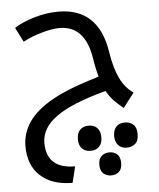

<svg xmlns="http://www.w3.org/2000/svg" viewBox="-56 -543 756 912"><g transform="rotate(-5 322.0 -87.0)"><path d="M526 -12Q499 -34 480 -54Q461 -74 447 -100Q279 -55 208 -2Q136 50 136 120Q136 244 272 244L253 321Q156 321 100.5 270.5Q45 220 45 128Q45 66 82 12Q119 -41 197 -84.5Q275 -128 420 -171Q416 -184 411 -206.5Q406 -229 401 -261Q376 -417 255 -417Q219 -417 169 -402.5Q119 -388 80 -367L45 -436Q83 -461 141.5 -478Q200 -495 256 -495Q447 -495 480 -284Q492 -206 515.5 -157Q539 -108 579 -81ZM525 57Q548 57 564.5 71Q581 85 581 117Q581 149 564.5 163Q548 177 525 177Q498 177 483.5 160.5Q469 144 469 117Q469 89 483.5 73Q498 57 525 57ZM352 57Q378 57 393 72.5Q408 88 408 117Q408 146 393 161.5Q378 177 352 177Q326 177 311 161.5Q296 146 296 117Q296 88 311 72.5Q326 57 352 57ZM439 192Q461 192 476 205Q491 218 491 247Q491 276 476 289Q461 302 439 302Q418 302 402.5 289Q387 276 387 247Q387 218 402.5 205Q418 192 439 192Z"/></g></svg>

Font: Noto Kufi Arabic
Style: Regular
Weight: 400
Designer: Monotype Design Team, David Williams, Khaled Hosny
Foundry: Google LLC
Version: Version 2.109; ttfautohint (v1.8.4.7-5d5b)